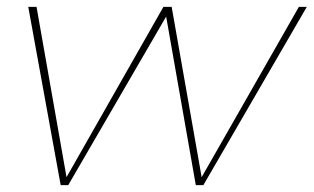

<svg xmlns="http://www.w3.org/2000/svg" viewBox="-20 -537 910 557"><path d="M870 -517 570 0H548L462 -489L178 0H156L62 -517H86L173 -23L454 -517H478L565 -23L847 -517Z"/></svg>

Font: Gontserrat Thin
Style: Italic
Weight: 250
Italic angle: -11.3°
Designer: Julieta Ulanovsky
Foundry: Julieta Ulanovsky
Version: Version 6.001